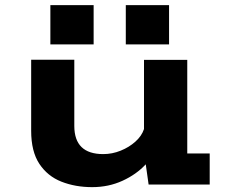

<svg xmlns="http://www.w3.org/2000/svg" viewBox="-20 -740 915 770"><path d="M349.5 10.5Q282 10.5 226.2 -11.5Q170.5 -33.5 137.8 -83Q105 -132.5 105 -215.5V-500.5H278V-235Q278 -122 394 -122Q430 -122 464 -135.8Q498 -149.5 523.2 -172.2Q548.5 -195 557.5 -222.5V-500H731V-124.5H821V0H576L564.5 -81Q527 -40.5 471.2 -15Q415.5 10.5 349.5 10.5ZM182 -719.5H355.5V-562H182ZM484.5 -719.5H658V-562H484.5Z"/></svg>

Font: Trispace SemiExpanded
Style: Bold
Weight: 700
Width: 6
Designer: Tyler Finck
Foundry: Etcetera Type Company
Version: Version 1.210; ttfautohint (v1.8.3)